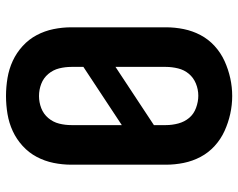

<svg xmlns="http://www.w3.org/2000/svg" viewBox="-97 -689 794 640"><g transform="rotate(90 300.0 -369.0)"><path d="M300 8Q270 8 240 3Q210 -2 183 -14.5Q156 -27 133.5 -47.5Q111 -68 97 -94.5Q83 -121 77 -150.5Q71 -180 71 -210V-525Q71 -555 77 -584.5Q83 -614 97 -640.5Q111 -667 133.5 -687.5Q156 -708 183.5 -720.5Q211 -733 240.5 -739.5Q270 -746 300 -746Q330 -746 359.5 -739.5Q389 -733 416.5 -720.5Q444 -708 466.5 -687.5Q489 -667 503 -640.5Q517 -614 523 -584.5Q529 -555 529 -525V-210Q529 -180 523 -150.5Q517 -121 503 -94.5Q489 -68 466.5 -47.5Q444 -27 417 -14.5Q390 -2 360 3Q330 8 300 8ZM203 -357 397 -485V-525Q397 -546 391.5 -566.5Q386 -587 373 -602.5Q360 -618 339.5 -625.5Q319 -633 299 -633Q278 -633 258.5 -625Q239 -617 226 -601.5Q213 -586 208 -565.5Q203 -545 203 -525ZM300 -102Q321 -102 340.5 -109.5Q360 -117 373.5 -133Q387 -149 392 -169Q397 -189 397 -210V-378L203 -250V-210Q203 -189 208 -169Q213 -149 226.5 -133Q240 -117 259.5 -109.5Q279 -102 300 -102Z"/></g></svg>

Font: Iosevka Custom XBdEx
Style: Regular
Weight: 800
Width: 7
Monospace: yes
Designer: Belleve Invis
Foundry: Belleve Invis
Version: Version 11.2.4; ttfautohint (v1.8.4)